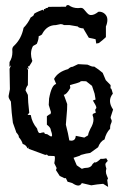

<svg xmlns="http://www.w3.org/2000/svg" viewBox="-20 -611 484 756"><path d="M243.2 -590.8H250.5Q265.6 -579.1 287.1 -579.1L298.8 -580.1Q304.7 -580.1 309.1 -575.7Q313.5 -571.3 317.6 -565.9Q321.8 -560.5 326.7 -556.2Q331.5 -551.8 338.9 -551.8Q351.6 -551.8 367.2 -564.5L371.6 -564.9Q376.5 -564.9 381.8 -563Q387.2 -561 391.8 -557.1Q396.5 -553.2 399.7 -547.1Q402.8 -541 402.8 -533.2Q402.8 -520.5 397 -506.8V-464.8Q384.8 -453.1 369.1 -441.4L358.9 -439.5L356.4 -456.5L329.6 -462.4Q319.3 -481 309.1 -497.1V-499Q289.6 -500.5 286.1 -506.8L254.4 -512.2H232.4Q225.6 -516.1 218.8 -516.1L199.7 -512.2Q165.5 -512.2 147 -479Q147 -474.1 132.3 -468.3Q132.3 -455.1 125 -438.5L109.9 -429.7Q102.1 -416 102.1 -398.9Q102.1 -386.7 106.4 -373.5L107.4 -372.6Q107.4 -368.2 94.2 -349.1L89.8 -351.1L93.3 -338.4L85.9 -344.2L90.3 -335L89.8 -275.9Q82.5 -267.1 80.6 -254.9L89.8 -237.3Q89.8 -212.4 95.2 -167L88.4 -158.7L101.1 -158.2Q106 -128.4 126 -105Q127.9 -95.7 131.3 -90.3Q133.3 -86.9 137.7 -86.9Q140.1 -86.9 143.1 -88.4Q147.9 -89.8 150.9 -89.8Q152.8 -89.8 153.8 -89.4Q156.2 -86.9 156.2 -84L166 -82.5L174.8 -76.7Q179.2 -73.7 181.6 -73.7Q185.1 -73.7 185.1 -78.6Q185.1 -85 180.2 -98.1Q180.2 -108.4 164.6 -120.1V-153.3Q174.3 -161.6 178.7 -161.6L180.7 -169.4L171.9 -197.8L173.3 -223.1Q183.1 -276.9 201.2 -280.3L192.9 -300.3Q208 -328.1 248 -338.9Q257.3 -348.1 266.1 -348.1L287.6 -358.4L324.7 -356.4Q340.3 -348.6 347.7 -348.6Q349.6 -348.6 350.6 -349.1Q369.1 -337.4 384.3 -324.2L396.5 -295.4L415.5 -275.9L415 -262.7Q415.5 -263.2 416 -263.2Q419.4 -263.2 424.3 -242.2Q413.1 -228.5 413.1 -213.4Q413.1 -197.3 425.3 -179.7L415.5 -149.4Q415.5 -144.5 418.5 -140.1Q419.9 -137.2 419.9 -134.8Q419.9 -132.3 419.4 -130.4Q417 -125.5 415.3 -120.1Q413.6 -114.7 413.6 -108.4V-104Q397.9 -88.4 391.6 -62Q375 -54.7 366.2 -31.2L335 -8.8Q320.3 -7.3 298.8 -1L293.5 2.4L269.5 10.3L282.2 40L302.2 53.7L311.5 50.8L315.4 50.3Q338.4 50.3 344.2 35.2L352.1 27.8Q353 28.8 355 28.8Q361.3 28.8 376.5 14.2Q378.9 14.6 381.8 14.6Q388.7 14.6 398.4 12.2L404.3 22.5Q395 31.2 395 36.1Q395 41.5 398.9 53.2Q397 59.1 397 64.5Q397 72.3 400.4 79.6L405.3 91.8L402.3 97.7L405.8 125L386.2 112.8L362.3 115.2L339.4 118.7L302.2 109.9Q296.9 119.6 288.1 119.6Q278.8 119.6 264.6 109.9L246.1 104.5L239.3 90.3L233.9 90.8L215.3 82L200.2 58.6L203.1 50.8L193.8 31.7Q196.3 18.6 196.3 10.7Q196.3 3.9 193.4 3.4Q190.4 2.9 169.4 2.4L165 -2.4L158.2 -1L91.8 -25.4L93.3 -30.8L87.9 -26.9Q84 -39.6 69.3 -44.4Q65.9 -57.6 54.2 -70.8Q54.2 -75.2 52.5 -78.4Q50.8 -81.5 48.6 -84.2Q46.4 -86.9 44.7 -88.9Q43 -90.8 43 -93.3L30.8 -127.4Q25.4 -165.5 22.9 -210.9L17.6 -219.7Q13.7 -225.1 13.7 -232.4L19 -259.8L17.6 -340.3L23.4 -354L17.1 -348.1L17.6 -366.7Q28.8 -383.8 28.8 -405.8L28.3 -416Q28.3 -425.3 36.1 -431.6Q64.5 -458.5 72.8 -501.5Q89.8 -518.6 100.6 -542Q109.4 -546.9 114.3 -552.7L112.8 -554.2Q112.8 -559.1 148.4 -572.8L150.4 -567.9L153.8 -575.7L160.2 -575.2L158.2 -578.6L167.5 -580.1L170.9 -584L239.3 -584.5ZM252.9 -58.1Q256.8 -57.1 260.7 -57.1Q277.3 -57.1 278.3 -76.2L312 -69.3L326.7 -78.1Q327.6 -84.5 330.1 -90.8Q332.5 -97.2 335.9 -104Q348.1 -124 348.1 -140.6Q348.1 -148.9 344.7 -156.7V-160.2Q347.7 -165 353 -165.5Q356.9 -165.5 356.9 -168.9Q356.9 -170.4 356 -172.9Q355 -175.3 355 -177.2Q355 -181.6 358.4 -184.1Q359.4 -185.1 359.4 -187Q359.4 -193.8 345.7 -215.3L356.4 -219.2L352.5 -242.2L342.3 -272.9L319.3 -291Q310.5 -291.5 305.2 -291.5Q296.4 -291.5 296.4 -290.5Q296.4 -290 296.9 -290V-289.6Q296.9 -287.1 255.4 -275.9L256.8 -264.6Q241.7 -237.8 231 -237.8L234.4 -229.5L244.6 -201.2L244.1 -179.7L239.3 -120.1Q249 -83 252.9 -58.1Z"/></svg>

Font: Truetypewriter PolyglOTT
Style: Regular
Weight: 400
Designer: Sergey Beatoff a.k.a. Sam_T
Version: Version 3.76